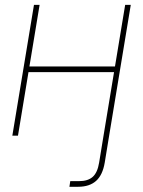

<svg xmlns="http://www.w3.org/2000/svg" viewBox="-20 -542 572 767"><path d="M292.5 204.1Q286.1 204.1 275.9 204.1Q265.6 204.1 257.3 204.1L260.7 181.6Q270 181.6 279.8 181.6Q289.6 181.6 295.9 181.6Q331.1 181.6 350.3 164.6Q369.6 147.5 376 107.4L393.6 0H416L398.4 107.4Q390.1 157.2 363.8 180.7Q337.4 204.1 292.5 204.1ZM450.2 -276.4 446.3 -253.9H85.9L89.8 -276.4ZM138.2 -522.5 51.8 0H29.3L115.7 -522.5ZM502.4 -522.5 416 0H393.6L480 -522.5Z"/></svg>

Font: Inter 28pt Thin
Style: Italic
Weight: 250
Italic angle: -9.3988°
Designer: Rasmus Andersson
Foundry: rsms
Version: Version 4.001;git-66647c0bb